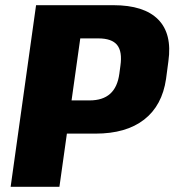

<svg xmlns="http://www.w3.org/2000/svg" viewBox="-20 -720 672 740"><path d="M119 -700H417Q535 -700 589.5 -645Q644 -590 629 -484L620 -416Q605 -313 535.5 -259Q466 -205 348 -205H230L248 -333H325Q376 -333 404.5 -358.5Q433 -384 440 -436L444 -466Q452 -521 431.5 -546.5Q411 -572 359 -572H248L295 -612L209 0H21Z"/></svg>

Font: Pathway Extreme SemiCondensed ExtraBold
Style: Italic
Weight: 800
Width: 4
Italic angle: -8°
Version: Version 1.001;gftools[0.9.26]